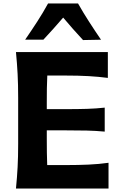

<svg xmlns="http://www.w3.org/2000/svg" viewBox="-20 -1090 703 1110"><path d="M72.3 0Q78.6 -64 81.8 -123.8Q85 -183.6 85 -257.8V-524.9Q85 -601.1 81.8 -662.4Q78.6 -723.6 72.3 -789.1H603.5V-639.6Q551.8 -646.5 492.7 -649.9Q433.6 -653.3 353.5 -653.3H253.4Q251.5 -616.2 251 -578.9Q250.5 -541.5 250.5 -498.5V-459H357.9Q431.2 -459 483.6 -460.7Q536.1 -462.4 585.4 -467.8V-329.1Q533.7 -334 481.2 -335.2Q428.7 -336.4 357.4 -336.4H250.5V-284.7Q250.5 -243.7 251 -207.5Q251.5 -171.4 252.9 -135.7H365.2Q432.1 -135.7 492.2 -138.4Q552.2 -141.1 607.4 -148.9V0ZM460 -858.4Q430.2 -890.6 401.4 -923.1Q372.6 -955.6 345.2 -988.3Q289.1 -922.9 231 -860.8H125.5Q161.6 -913.1 195.6 -965.6Q229.5 -1018.1 257.8 -1069.8H431.2Q460.4 -1018.1 494.4 -965.3Q528.3 -912.6 564 -860.4Z"/></svg>

Font: Pinar-FD Bold
Style: Regular
Weight: 700
Designer: Amin Abedi
Version: Version 3.000